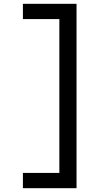

<svg xmlns="http://www.w3.org/2000/svg" viewBox="-20 -843 540 1006"><path d="M100 143V63H291V-743H100V-823H381V143Z"/></svg>

Font: Iosevka SS10 Medium
Style: Regular
Weight: 500
Monospace: yes
Designer: Belleve Invis
Foundry: Belleve Invis
Version: Version 28.0.6; ttfautohint (v1.8.4)